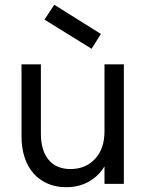

<svg xmlns="http://www.w3.org/2000/svg" viewBox="-20 -769 614 803"><path d="M151 -210Q151 -140 183 -101Q215 -62 275 -62Q338 -62 377.5 -104.5Q417 -147 417 -220V-500H498V0H417V-73Q391 -31 350 -8.5Q309 14 257 14Q214 14 179.5 -1Q145 -16 120.5 -43.5Q96 -71 83 -110.5Q70 -150 70 -198V-500H151ZM166 -687 207 -749 402 -627 363 -565Z"/></svg>

Font: NT Somic
Style: Regular
Weight: 400
Designer: Ravid Balaliev — lead type designer, mastering
Michael Voronin — secret advisor, marketing
Ivan Kovalenko — best boy
Foundry: NT Type
Version: Version 0.7